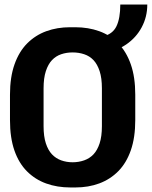

<svg xmlns="http://www.w3.org/2000/svg" viewBox="-20 -816 669 846"><path d="M290 10Q232 10 183.5 -7.5Q135 -25 99 -61Q63 -97 43.5 -153Q24 -209 24 -287V-399Q24 -476 44 -532.5Q64 -589 100 -625Q136 -661 184 -678.5Q232 -696 289 -696H311Q369 -696 417.5 -678.5Q466 -661 501.5 -624.5Q537 -588 556.5 -532Q576 -476 576 -399V-287Q576 -210 556.5 -154Q537 -98 501.5 -62Q466 -26 418 -8Q370 10 312 10ZM300 -101Q327 -101 351 -109.5Q375 -118 392 -136Q409 -154 419 -184.5Q429 -215 429 -260V-427Q429 -472 419 -502.5Q409 -533 392 -551Q375 -569 351 -577Q327 -585 300 -585Q273 -585 249.5 -577Q226 -569 209 -551Q192 -533 182 -502.5Q172 -472 172 -427V-260Q172 -215 182 -184.5Q192 -154 209 -136Q226 -118 249.5 -109.5Q273 -101 300 -101ZM432 -582V-655Q476 -665 493 -700Q510 -735 510 -796H629Q629 -742 604.5 -696Q580 -650 536 -620Q492 -590 432 -582Z"/></svg>

Font: Chivo Mono Medium SemiBold
Style: Regular
Weight: 600
Monospace: yes
Version: Version 1.008